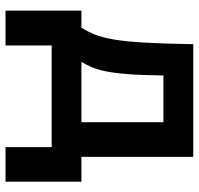

<svg xmlns="http://www.w3.org/2000/svg" viewBox="-32 -508 703 678"><g transform="rotate(90 319.0 -168.5)"><path d="M135.5 -500H533.5V-105H621V163H499V0H140V163H17V-105H77Q91 -126.5 101.5 -152.5Q112 -178.5 119 -220Q126 -261.5 130 -328.8Q134 -396 135.5 -500ZM198 -105H411V-394.5H246Q245 -318 241.2 -269.2Q237.5 -220.5 231.2 -190.8Q225 -161 216.8 -141.8Q208.5 -122.5 198 -105Z"/></g></svg>

Font: Overused Grotesk SemiBold
Style: Regular
Weight: 610
Version: Version 0.004